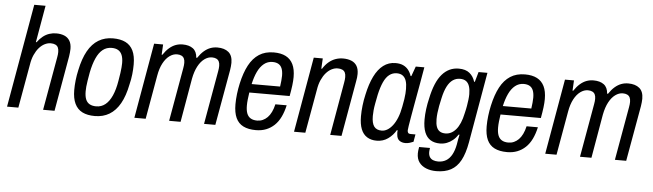

<svg xmlns="http://www.w3.org/2000/svg" viewBox="-53 -936 4544 1337"><g transform="rotate(5 2219.0 -268.0)"><path d="M11 0 138 -723H217L172 -465H177Q195 -490 216 -506.5Q237 -523 260.5 -530.5Q284 -538 308 -538Q341 -538 365 -528Q389 -518 402.5 -496Q416 -474 416 -439Q416 -427 414.5 -414Q413 -401 411 -386L343 0H263L329 -372Q331 -383 332 -392Q333 -401 333 -410Q333 -430 327 -442Q321 -454 308 -460Q295 -466 276 -466Q255 -466 234 -455.5Q213 -445 195 -424.5Q177 -404 163.5 -374Q150 -344 144 -304L90 0Z M625 12Q573 12 538 -5.5Q503 -23 485 -60.5Q467 -98 467 -156Q467 -189 471 -225Q475 -261 483 -296Q500 -378 530 -431.5Q560 -485 604 -511.5Q648 -538 705 -538Q758 -538 793 -520.5Q828 -503 846 -466Q864 -429 864 -369Q864 -336 860 -300Q856 -264 847 -228Q831 -147 801 -94Q771 -41 727 -14.5Q683 12 625 12ZM629 -56Q665 -56 692.5 -78Q720 -100 739 -142.5Q758 -185 768 -246Q774 -279 777 -302Q780 -325 781.5 -341.5Q783 -358 783 -372Q783 -406 774 -428Q765 -450 747 -460.5Q729 -471 702 -471Q666 -471 639.5 -450Q613 -429 594.5 -388Q576 -347 564 -287Q558 -253 554 -228.5Q550 -204 548.5 -186.5Q547 -169 547 -154Q547 -119 556 -97.5Q565 -76 583.5 -66Q602 -56 629 -56Z M901 0 993 -526H1056L1052 -454H1057Q1077 -484 1098.5 -502.5Q1120 -521 1143 -529.5Q1166 -538 1192 -538Q1237 -538 1264 -518Q1291 -498 1294 -454H1300Q1320 -484 1341.5 -502.5Q1363 -521 1386 -529.5Q1409 -538 1435 -538Q1484 -538 1512.5 -514.5Q1541 -491 1541 -440Q1541 -428 1539.5 -415Q1538 -402 1536 -388L1467 0H1388L1454 -373Q1456 -384 1457 -393.5Q1458 -403 1458 -411Q1458 -430 1452 -442Q1446 -454 1433.5 -460Q1421 -466 1403 -466Q1376 -466 1350.5 -447.5Q1325 -429 1306 -393.5Q1287 -358 1277 -306L1224 0H1144L1210 -373Q1212 -384 1213 -393.5Q1214 -403 1214 -411Q1214 -430 1208 -442Q1202 -454 1189.5 -460Q1177 -466 1159 -466Q1132 -466 1106.5 -447.5Q1081 -429 1062 -393.5Q1043 -358 1034 -306L980 0Z M1751 12Q1698 12 1663 -5.5Q1628 -23 1611 -60Q1594 -97 1594 -155Q1594 -190 1598.5 -227.5Q1603 -265 1611 -301Q1628 -378 1656 -430.5Q1684 -483 1726.5 -510.5Q1769 -538 1829 -538Q1880 -538 1913.5 -520.5Q1947 -503 1964 -468Q1981 -433 1981 -379Q1981 -353 1977 -320.5Q1973 -288 1965 -245H1683Q1679 -219 1676.5 -196Q1674 -173 1674 -153Q1674 -119 1682.5 -97.5Q1691 -76 1709 -65.5Q1727 -55 1754 -55Q1775 -55 1793 -63Q1811 -71 1826 -86Q1841 -101 1852.5 -124.5Q1864 -148 1871 -179H1950Q1940 -133 1922.5 -97Q1905 -61 1879.5 -37Q1854 -13 1822 -0.5Q1790 12 1751 12ZM1694 -305H1893Q1896 -327 1898 -346Q1900 -365 1900 -381Q1900 -412 1892 -432Q1884 -452 1867.5 -461.5Q1851 -471 1826 -471Q1792 -471 1766 -450Q1740 -429 1722.5 -392Q1705 -355 1694 -305Z M2017 0 2109 -526H2172L2168 -454H2173Q2192 -484 2214.5 -502.5Q2237 -521 2262 -529.5Q2287 -538 2313 -538Q2346 -538 2371 -528Q2396 -518 2409.5 -496Q2423 -474 2423 -439Q2423 -427 2421.5 -414Q2420 -401 2417 -386L2349 0H2270L2335 -372Q2337 -383 2338 -392Q2339 -401 2339 -410Q2339 -430 2333 -442Q2327 -454 2314 -460Q2301 -466 2282 -466Q2261 -466 2240 -455.5Q2219 -445 2201 -424.5Q2183 -404 2169.5 -374Q2156 -344 2150 -304L2096 0Z M2595 12Q2556 12 2528 -5.5Q2500 -23 2486 -58.5Q2472 -94 2472 -148Q2472 -184 2476.5 -223Q2481 -262 2490 -301Q2506 -376 2532 -429Q2558 -482 2595 -510Q2632 -538 2680 -538Q2712 -538 2733.5 -528Q2755 -518 2769.5 -500Q2784 -482 2792 -457H2797L2822 -526H2882L2860 -400Q2855 -372 2848 -333.5Q2841 -295 2833.5 -253Q2826 -211 2819.5 -173.5Q2813 -136 2809 -110.5Q2805 -85 2805 -79Q2805 -67 2810 -61Q2815 -55 2827 -55H2861L2852 -3Q2841 2 2826 6.5Q2811 11 2796 11Q2771 11 2754 -1.5Q2737 -14 2735 -43Q2734 -49 2734 -56.5Q2734 -64 2735 -72L2730 -74Q2709 -37 2674.5 -12.5Q2640 12 2595 12ZM2624 -61Q2644 -61 2663.5 -72.5Q2683 -84 2700.5 -106.5Q2718 -129 2731.5 -162.5Q2745 -196 2753 -240Q2759 -271 2762.5 -293.5Q2766 -316 2767 -333Q2768 -350 2768 -365Q2768 -399 2760.5 -421.5Q2753 -444 2737 -456Q2721 -468 2695 -468Q2666 -468 2643 -450.5Q2620 -433 2603.5 -397Q2587 -361 2575 -307Q2568 -272 2563 -245Q2558 -218 2556 -196.5Q2554 -175 2554 -157Q2554 -107 2571 -84Q2588 -61 2624 -61Z M3027 187Q2988 187 2956.5 174.5Q2925 162 2907 137.5Q2889 113 2889 75Q2889 68 2890 57Q2891 46 2894 30H2970Q2969 38 2968 45Q2967 52 2967 58Q2967 80 2975.5 93.5Q2984 107 2999.5 113Q3015 119 3034 119Q3066 119 3090 104.5Q3114 90 3130 61Q3146 32 3154 -10Q3157 -28 3160 -46Q3163 -64 3167 -80H3161Q3146 -57 3126 -40.5Q3106 -24 3083.5 -15.5Q3061 -7 3036 -7Q2997 -7 2970 -23.5Q2943 -40 2929 -75Q2915 -110 2915 -164Q2915 -199 2920 -237.5Q2925 -276 2934 -313Q2958 -429 3005.5 -483.5Q3053 -538 3122 -538Q3170 -538 3197.5 -515.5Q3225 -493 3236 -456H3241L3261 -526H3323L3237 -33Q3223 46 3197 94Q3171 142 3129.5 164.5Q3088 187 3027 187ZM3068 -80Q3088 -80 3106.5 -89Q3125 -98 3141 -116.5Q3157 -135 3169.5 -164Q3182 -193 3190 -232Q3197 -260 3201 -284Q3205 -308 3207.5 -328.5Q3210 -349 3210 -367Q3210 -400 3202.5 -422.5Q3195 -445 3179 -456.5Q3163 -468 3137 -468Q3109 -468 3086.5 -452.5Q3064 -437 3047.5 -405Q3031 -373 3020 -323Q3013 -293 3008 -266.5Q3003 -240 3000.5 -217Q2998 -194 2998 -174Q2998 -141 3005.5 -120.5Q3013 -100 3028.5 -90Q3044 -80 3068 -80Z M3507 12Q3454 12 3419 -5.5Q3384 -23 3367 -60Q3350 -97 3350 -155Q3350 -190 3354.5 -227.5Q3359 -265 3367 -301Q3384 -378 3412 -430.5Q3440 -483 3482.5 -510.5Q3525 -538 3585 -538Q3636 -538 3669.5 -520.5Q3703 -503 3720 -468Q3737 -433 3737 -379Q3737 -353 3733 -320.5Q3729 -288 3721 -245H3439Q3435 -219 3432.5 -196Q3430 -173 3430 -153Q3430 -119 3438.5 -97.5Q3447 -76 3465 -65.5Q3483 -55 3510 -55Q3531 -55 3549 -63Q3567 -71 3582 -86Q3597 -101 3608.5 -124.5Q3620 -148 3627 -179H3706Q3696 -133 3678.5 -97Q3661 -61 3635.5 -37Q3610 -13 3578 -0.5Q3546 12 3507 12ZM3450 -305H3649Q3652 -327 3654 -346Q3656 -365 3656 -381Q3656 -412 3648 -432Q3640 -452 3623.5 -461.5Q3607 -471 3582 -471Q3548 -471 3522 -450Q3496 -429 3478.5 -392Q3461 -355 3450 -305Z M3773 0 3865 -526H3928L3924 -454H3929Q3949 -484 3970.5 -502.5Q3992 -521 4015 -529.5Q4038 -538 4064 -538Q4109 -538 4136 -518Q4163 -498 4166 -454H4172Q4192 -484 4213.5 -502.5Q4235 -521 4258 -529.5Q4281 -538 4307 -538Q4356 -538 4384.5 -514.5Q4413 -491 4413 -440Q4413 -428 4411.5 -415Q4410 -402 4408 -388L4339 0H4260L4326 -373Q4328 -384 4329 -393.5Q4330 -403 4330 -411Q4330 -430 4324 -442Q4318 -454 4305.5 -460Q4293 -466 4275 -466Q4248 -466 4222.5 -447.5Q4197 -429 4178 -393.5Q4159 -358 4149 -306L4096 0H4016L4082 -373Q4084 -384 4085 -393.5Q4086 -403 4086 -411Q4086 -430 4080 -442Q4074 -454 4061.5 -460Q4049 -466 4031 -466Q4004 -466 3978.5 -447.5Q3953 -429 3934 -393.5Q3915 -358 3906 -306L3852 0Z"/></g></svg>

Font: Archivo Condensed
Style: Italic
Weight: 400
Width: 3
Italic angle: -10°
Designer: Hector Gatti
Foundry: Omnibus-Type
Version: Version 2.001